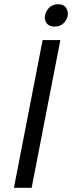

<svg xmlns="http://www.w3.org/2000/svg" viewBox="-20 -890 342 910"><path d="M46 0 182 -700H266L130 0ZM239 -764Q213 -764 201.5 -779.5Q190 -795 193 -814Q195 -834 211.5 -852Q228 -870 256 -870Q282 -870 293 -853.5Q304 -837 301 -818Q299 -798 282.5 -781Q266 -764 239 -764Z"/></svg>

Font: REM Light
Style: Italic
Weight: 300
Italic angle: -11°
Designer: Octavio Pardo
Foundry: Ashler Design
Version: Version 1.005;gftools[0.9.28]